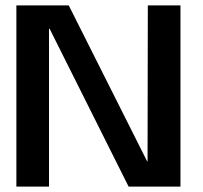

<svg xmlns="http://www.w3.org/2000/svg" viewBox="-20 -695 756 715"><path d="M41 0H162.5V-587.5H165L459 0H652V-675H530.5L529.5 -94H528L236 -675H41Z"/></svg>

Font: Anybody Thin Medium
Style: Regular
Weight: 500
Version: Version 1.113;gftools[0.9.25]